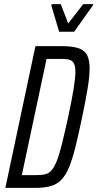

<svg xmlns="http://www.w3.org/2000/svg" viewBox="-20 -912 473 932"><path d="M6 0 152 -688H278Q328 -688 358 -679Q388 -670 401.5 -646.5Q415 -623 415 -581Q415 -541 405.5 -483.5Q396 -426 379 -344Q361 -258 346 -198Q331 -138 315 -99.5Q299 -61 277.5 -39Q256 -17 225.5 -8.5Q195 0 151 0ZM86 -62H156Q180 -62 197.5 -65.5Q215 -69 228.5 -83.5Q242 -98 254.5 -128Q267 -158 280 -210.5Q293 -263 311 -344Q329 -429 337.5 -481.5Q346 -534 346 -564Q346 -585 341.5 -597.5Q337 -610 328 -616.5Q319 -623 306 -624.5Q293 -626 275 -626H206ZM267 -758 229 -886 231 -892H275L311 -798L384 -892H433L431 -886L340 -758Z"/></svg>

Font: Saira ExtraCondensed
Style: Italic
Weight: 400
Width: 2
Italic angle: -12°
Designer: Hector Gatti with collaboration of the Omnibus-Type team
Foundry: Omnibus-Type
Version: Version 1.101